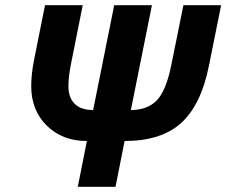

<svg xmlns="http://www.w3.org/2000/svg" viewBox="-20 -718 870 738"><path d="M279 0 314 -176Q220 -176 160 -235Q100 -294 100 -387Q100 -433 111 -488L153 -698H298L254 -478Q243 -425 243 -387Q243 -342 267.5 -318.5Q292 -295 338 -295L419 -698H564L483 -295Q546 -295 582 -331.5Q618 -368 638 -466L685 -698H830L783 -465Q753 -315 676.5 -245.5Q600 -176 459 -176L424 0Z"/></svg>

Font: Aneliza
Style: Bold Italic
Weight: 700
Italic angle: -11.31°
Designer: Mike Abbink, Paul van der Laan, Pieter van Rosmalen
Foundry: Bold Monday
Version: Version 3.0